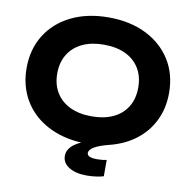

<svg xmlns="http://www.w3.org/2000/svg" viewBox="-100 -865 1162 1172"><g transform="rotate(10 480.5 -279.0)"><path d="M618 194Q605 199 575 203.5Q545 208 514 208Q445 208 403.5 182Q362 156 362 113Q362 73 399.5 43Q437 13 512 -8L501 16Q397 19 312 -8Q227 -35 166 -87Q105 -139 72 -212.5Q39 -286 39 -375Q39 -492 94 -580Q149 -668 248.5 -717Q348 -766 480 -766Q612 -766 711.5 -717Q811 -668 866.5 -580Q922 -492 922 -375Q922 -280 884.5 -203.5Q847 -127 778.5 -75Q710 -23 617 0Q557 15 527 33Q497 51 497 71Q497 99 559 99Q575 99 590 97.5Q605 96 618 93ZM229 -375Q229 -306 260 -256Q291 -206 347 -179.5Q403 -153 480 -153Q558 -153 614 -179.5Q670 -206 700.5 -256Q731 -306 731 -375Q731 -444 700.5 -494Q670 -544 614 -570.5Q558 -597 480 -597Q403 -597 347 -570.5Q291 -544 260 -494Q229 -444 229 -375Z"/></g></svg>

Font: Unbounded SemiBold
Style: Regular
Weight: 600
Designer: Luke Prowse, Jean-Baptiste Morizot, Fátima Lázaro, Florian Runge
Foundry: NaN
Version: Version 1.700